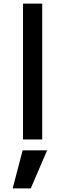

<svg xmlns="http://www.w3.org/2000/svg" viewBox="-20 -770 360 1060"><path d="M107 0V-750H213V0ZM50 270 105 60H240L150 270Z"/></svg>

Font: Mplus 1p Medium
Style: Regular
Weight: 500
Version: Version 1.061